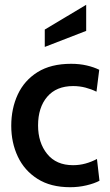

<svg xmlns="http://www.w3.org/2000/svg" viewBox="-20 -772 460 802"><path d="M273 10Q191.5 10 136.8 -24.8Q82 -59.5 54.5 -117.8Q27 -176 27 -246.5Q27 -318.5 54.2 -377.2Q81.5 -436 137 -470.8Q192.5 -505.5 277 -505.5Q312.5 -505.5 342.5 -498.5Q372.5 -491.5 394.5 -480.5L383 -389Q362 -399.5 337.2 -406Q312.5 -412.5 285.5 -412.5Q215.5 -412.5 177.2 -367.8Q139 -323 139 -248Q139 -176 177 -129Q215 -82 285 -82Q312 -82 336.8 -88.8Q361.5 -95.5 385 -108L395.5 -17Q374 -5.5 341.2 2.2Q308.5 10 273 10ZM167 -576V-648.5L340 -752V-643Z"/></svg>

Font: Cabin SemiCondensed SemiBold
Style: Regular
Weight: 600
Width: 4
Designer: Pablo Impallari
Foundry: Pablo Impallari. http://www.impallari.com Igino Marini. http://www.ikern.com
Version: Version 3.001